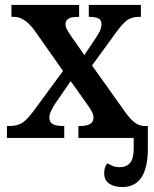

<svg xmlns="http://www.w3.org/2000/svg" viewBox="-20 -556 619 774"><path d="M8 0V-48H17Q50 -48 70 -61Q90 -74 118 -112L234 -270L118 -435Q78 -488 38 -488H26V-536H299V-488H296Q264 -488 254 -479.5Q244 -471 244 -459Q244 -449 249 -439Q254 -429 265 -413L320 -334L365 -401Q376 -417 382.5 -431Q389 -445 389 -459Q389 -477 375.5 -482.5Q362 -488 341 -488H338V-536H548V-488H540Q513 -488 494.5 -476Q476 -464 447 -424L351 -292L487 -101Q508 -72 526 -60Q544 -48 561 -48H576V42Q576 198 473 198Q440 198 420 184Q400 170 400 142Q400 116 413 102Q424 109 435.5 113.5Q447 118 463 118Q489 118 504 101Q519 84 519 43V0H296V-48H301Q357 -48 357 -81Q357 -92 350.5 -105.5Q344 -119 321 -150L265 -229L201 -136Q193 -123 186 -109Q179 -95 179 -81Q179 -64 192.5 -56Q206 -48 237 -48H239V0Z"/></svg>

Font: Noto Serif SemiCondensed SemiBold
Style: Regular
Weight: 600
Width: 4
Designer: Monotype Design Team
Foundry: Monotype Imaging Inc.
Version: Version 2.013; ttfautohint (v1.8.4.7-5d5b)